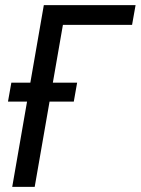

<svg xmlns="http://www.w3.org/2000/svg" viewBox="-20 -731 550 751"><path d="M510.3 -710.9 496.6 -633.8H226.1L115.7 0H27.8L151.4 -710.9ZM281.7 -407.7 268.6 -333.5H11.2L24.4 -407.7Z"/></svg>

Font: Roboto Condensed
Style: Italic
Weight: 400
Italic angle: -12°
Designer: Christian Robertson
Foundry: Google
Version: Version 3.0